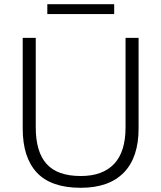

<svg xmlns="http://www.w3.org/2000/svg" viewBox="-20 -885 766 913"><path d="M364 8Q223 8 155.5 -64Q88 -136 88 -274V-705H150V-279Q150 -163 201.5 -105.5Q253 -48 364 -48Q468 -48 522.5 -105.5Q577 -163 577 -279V-705H639V-274Q639 -136 568.5 -64Q498 8 364 8ZM205 -818V-865H523V-818Z"/></svg>

Font: Mulish Light
Style: Regular
Weight: 300
Designer: Vernon Adams
Foundry: Vernon Adams
Version: Version 3.603; ttfautohint (v1.8.3)